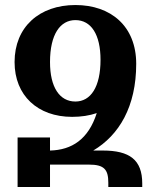

<svg xmlns="http://www.w3.org/2000/svg" viewBox="-20 -744 614 764"><path d="M50 0H179V-89H334C394 -89 411 -70 411 -17V0H546V-14C546 -108 496 -145 389 -145H351C454 -206 522 -320 522 -490C522 -640 421 -724 280 -724C137 -724 38 -637 38 -497C38 -364 130 -279 267 -279C303 -279 336 -284 365 -294C332 -190 266 -147 179 -145V-197H50ZM280 -340C217 -340 179 -397 179 -497C179 -608 220 -664 280 -664C343 -664 380 -606 380 -506C380 -398 341 -340 280 -340Z"/></svg>

Font: Noto Serif Armenian Condensed
Style: Bold
Weight: 700
Width: 3
Designer: Monotype Design Team
Foundry: Monotype Imaging Inc.
Version: Version 2.008